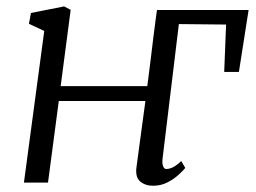

<svg xmlns="http://www.w3.org/2000/svg" viewBox="-20 -584 818 614"><path d="M451 -308.5Q452 -316.5 455.2 -341.2Q458.5 -366 462.5 -399.2Q466.5 -432.5 470.5 -465Q474.5 -497.5 477.8 -521.8Q481 -546 482 -552H775L744 -354H697L703 -505.5L552 -507L500 -78Q498 -60 501.8 -51.8Q505.5 -43.5 511.5 -43.5Q521.5 -43.5 533.2 -49.2Q545 -55 559.5 -69L572.5 -47Q568 -41 553.2 -27Q538.5 -13 517 -1.5Q495.5 10 469.5 10Q444 10 428 -4Q412 -18 416.5 -50L445 -261H168L133.5 0H56.5L121.5 -485L72.5 -508L79 -542.5L185 -563.5L206 -552.5L174 -308.5Z"/></svg>

Font: Merriweather 24pt Light
Style: Italic
Weight: 300
Italic angle: -7.8°
Version: Version 2.101